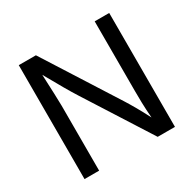

<svg xmlns="http://www.w3.org/2000/svg" viewBox="-159 -895 1071 1062"><g transform="rotate(-30 376.5 -364.0)"><path d="M87.9 0H181.2V-415C181.2 -450.2 177.7 -522.9 173.8 -616.2C230.5 -515.1 258.3 -466.3 291.5 -414.1L555.2 0H665.5V-727.5H572.8V-281.2C572.8 -242.2 573.2 -180.2 579.1 -109.9C545.9 -175.8 512.7 -231.4 493.2 -262.2L197.3 -727.5H87.9Z"/></g></svg>

Font: Raveo
Style: Regular
Weight: 400
Designer: Jakub Foglar, Rasmus Andersson (Inter)
Foundry: Jakubfoglar.com
Version: Version 1.100;Glyphs 3.2.3 (3260)